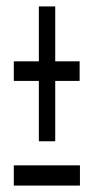

<svg xmlns="http://www.w3.org/2000/svg" viewBox="-20 -595 290 598"><path d="M101 -155V-343H23V-404H101V-575H152V-404H228V-343H152V-155ZM23 -17V-80H229V-17Z"/></svg>

Font: Inconsolata UltraCondensed
Style: Regular
Weight: 400
Width: 1
Monospace: yes
Designer: Raph Levien, Cyreal, Brenton Simpson
Foundry: Raph Levien, Cyreal, Google
Version: Version 3.001; ttfautohint (v1.8.2.53-6de2)